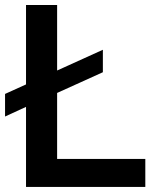

<svg xmlns="http://www.w3.org/2000/svg" viewBox="-20 -740 614 760"><path d="M83 0V-316.9L0 -278.8V-368.2L83 -405.8V-720.2H206.1V-460.9L387.2 -543V-454.1L206.1 -372.1V-110.8H555.2V0Z"/></svg>

Font: Aspekta 550
Style: Regular
Weight: 550
Designer: Ivo Dolenc
Version: Version 2.000